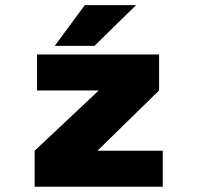

<svg xmlns="http://www.w3.org/2000/svg" viewBox="-20 -706 750 726"><path d="M187 -532.5 300.5 -686.5H494.5L337 -532.5ZM348.5 -136H595.5V0H111V-136L353.5 -364H120V-500H581.5V-364Z"/></svg>

Font: League Mono ExtraBold
Style: Regular
Weight: 800
Width: 6
Designer: Tyler Finck
Foundry: The League of Moveable Type / Tyler Finck
Version: Version 2.210